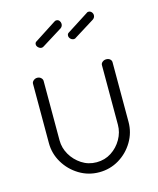

<svg xmlns="http://www.w3.org/2000/svg" viewBox="-107 -773 703 855"><g transform="rotate(-15 244.5 -345.5)"><path d="M245 6Q195 6 153 -19.5Q111 -45 86 -87Q61 -129 61 -177V-451Q61 -459 68.5 -465.5Q76 -472 86 -472Q96 -472 103 -465.5Q110 -459 110 -451V-177Q110 -142 128 -111Q146 -80 176.5 -60Q207 -40 245 -40Q283 -40 313 -59.5Q343 -79 361 -110.5Q379 -142 379 -177V-452Q379 -460 386.5 -466Q394 -472 404 -472Q415 -472 421.5 -466Q428 -460 428 -452V-177Q428 -128 403 -86Q378 -44 336.5 -19Q295 6 245 6ZM289 -596Q280 -596 273.5 -602.5Q267 -609 267 -617Q267 -626 274 -630L374 -694Q376 -696 378.5 -696.5Q381 -697 382 -697Q391 -697 396.5 -690.5Q402 -684 402 -676Q402 -665 392 -658L299 -600Q295 -596 289 -596ZM140 -596Q132 -596 125 -602.5Q118 -609 118 -617Q118 -626 126 -630L225 -694Q228 -696 230 -696.5Q232 -697 234 -697Q243 -697 248 -690.5Q253 -684 253 -676Q253 -665 244 -658L151 -600Q146 -596 140 -596Z"/></g></svg>

Font: Dosis Light
Style: Regular
Weight: 300
Designer: EdgarTolentino, PabloImpallari, IginoMarini
Foundry: EdgarTolentino, PabloImpallari, IginoMarini
Version: Version 3.001; ttfautohint (v1.8.2)